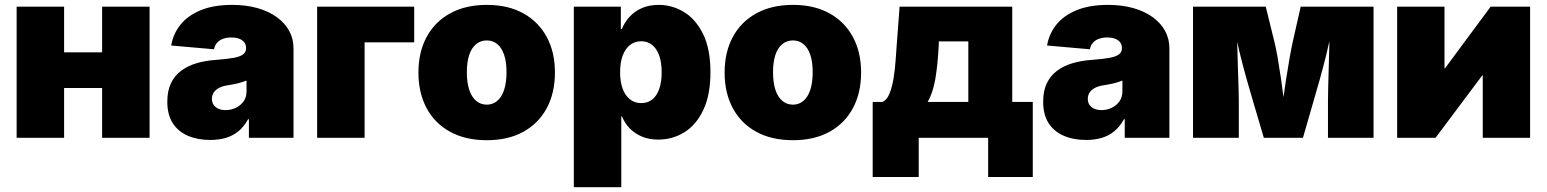

<svg xmlns="http://www.w3.org/2000/svg" viewBox="-20 -570 6396 794"><path d="M460.4 -353.5V-206.1H187V-353.5ZM245.1 -542.5V0H48.8V-542.5ZM598.6 -542.5V0H402.3V-542.5Z M849.6 8.8Q797.4 8.8 757.1 -8.5Q716.8 -25.9 694.3 -60.8Q671.9 -95.7 671.9 -149.4Q671.9 -194.3 687 -225.8Q702.1 -257.3 729.5 -277.6Q756.8 -297.9 793.2 -308.6Q829.6 -319.3 872.1 -322.3Q917.5 -325.7 945.1 -330.6Q972.7 -335.4 985.1 -345Q997.6 -354.5 997.6 -370.1V-372.1Q997.6 -385.7 990 -395.3Q982.4 -404.8 969 -409.9Q955.6 -415 936.5 -415Q918 -415 902.8 -409.7Q887.7 -404.3 877.9 -393.6Q868.2 -382.8 865.2 -366.2L688 -381.8Q695.8 -429.2 725.8 -467.3Q755.9 -505.4 809.6 -527.6Q863.3 -549.8 939.9 -549.8Q998 -549.8 1045.2 -536.4Q1092.3 -522.9 1125.5 -498.5Q1158.7 -474.1 1176.3 -441.7Q1193.8 -409.2 1193.8 -370.6V0H1009.3V-76.7H1005.9Q988.8 -45.9 965.8 -27.1Q942.9 -8.3 913.8 0.2Q884.8 8.8 849.6 8.8ZM913.1 -114.7Q935.1 -114.7 954.8 -124Q974.6 -133.3 987.1 -150.4Q999.5 -167.5 999.5 -192.4V-236.8Q991.7 -233.9 983.2 -231Q974.6 -228 964.6 -225.6Q954.6 -223.1 944.1 -221.2Q933.6 -219.2 921.4 -217.3Q898.9 -213.9 884.5 -205.8Q870.1 -197.8 863.3 -186.5Q856.4 -175.3 856.4 -161.1Q856.4 -146.5 863.8 -136Q871.1 -125.5 883.8 -120.1Q896.5 -114.7 913.1 -114.7Z M1692.9 -542.5V-395H1487.8V0H1291.5V-542.5Z M1993.2 9.8Q1904.8 9.8 1841.3 -25.1Q1777.8 -60.1 1744.1 -123Q1710.4 -186 1710.4 -270Q1710.4 -354 1744.1 -416.7Q1777.8 -479.5 1841.3 -514.6Q1904.8 -549.8 1993.2 -549.8Q2081.5 -549.8 2144.5 -514.6Q2207.5 -479.5 2241.2 -416.7Q2274.9 -354 2274.9 -270Q2274.9 -186 2241.2 -123Q2207.5 -60.1 2144.5 -25.1Q2081.5 9.8 1993.2 9.8ZM1993.2 -137.2Q2018.1 -137.2 2036.6 -153.1Q2055.2 -168.9 2064.9 -199Q2074.7 -229 2074.7 -271Q2074.7 -313.5 2064.9 -342.8Q2055.2 -372.1 2036.6 -387.5Q2018.1 -402.8 1993.2 -402.8Q1967.8 -402.8 1949 -387.5Q1930.2 -372.1 1920.4 -342.8Q1910.6 -313.5 1910.6 -271Q1910.6 -229 1920.4 -199Q1930.2 -168.9 1949 -153.1Q1967.8 -137.2 1993.2 -137.2Z M2353 204.1V-542.5H2547.4V-450.2H2551.8Q2563 -478 2583.7 -500.7Q2604.5 -523.4 2634.5 -536.6Q2664.6 -549.8 2704.1 -549.8Q2759.8 -549.8 2808.3 -520.5Q2856.9 -491.2 2887.5 -429.4Q2918 -367.7 2918 -271Q2918 -178.2 2888.9 -116.2Q2859.9 -54.2 2810.8 -23.4Q2761.7 7.3 2702.1 7.3Q2664.6 7.3 2634.8 -5.1Q2605 -17.6 2584.2 -39.1Q2563.5 -60.5 2552.2 -88.4H2549.3V204.1ZM2631.8 -143.6Q2658.7 -143.6 2677.5 -158.7Q2696.3 -173.8 2706.3 -202.6Q2716.3 -231.4 2716.3 -271Q2716.3 -311 2706.3 -339.6Q2696.3 -368.2 2677.5 -383.8Q2658.7 -399.4 2631.8 -399.4Q2605 -399.4 2585.2 -383.8Q2565.4 -368.2 2554.9 -339.6Q2544.4 -311 2544.4 -271Q2544.4 -231.9 2554.9 -203.4Q2565.4 -174.8 2585.2 -159.2Q2605 -143.6 2631.8 -143.6Z M3259.3 9.8Q3170.9 9.8 3107.4 -25.1Q3043.9 -60.1 3010.3 -123Q2976.6 -186 2976.6 -270Q2976.6 -354 3010.3 -416.7Q3043.9 -479.5 3107.4 -514.6Q3170.9 -549.8 3259.3 -549.8Q3347.7 -549.8 3410.6 -514.6Q3473.6 -479.5 3507.3 -416.7Q3541 -354 3541 -270Q3541 -186 3507.3 -123Q3473.6 -60.1 3410.6 -25.1Q3347.7 9.8 3259.3 9.8ZM3259.3 -137.2Q3284.2 -137.2 3302.7 -153.1Q3321.3 -168.9 3331.1 -199Q3340.8 -229 3340.8 -271Q3340.8 -313.5 3331.1 -342.8Q3321.3 -372.1 3302.7 -387.5Q3284.2 -402.8 3259.3 -402.8Q3233.9 -402.8 3215.1 -387.5Q3196.3 -372.1 3186.5 -342.8Q3176.8 -313.5 3176.8 -271Q3176.8 -229 3186.5 -199Q3196.3 -168.9 3215.1 -153.1Q3233.9 -137.2 3259.3 -137.2Z M3588.9 162.1V-148.4H3628.9Q3647.5 -155.8 3658.4 -182.9Q3669.4 -210 3675.3 -246.6Q3681.2 -283.2 3683.8 -321Q3686.5 -358.9 3688.5 -386.7L3700.2 -542.5H4166V-148.4H4251V162.1H4066.4V0H3779.3V162.1ZM3816.4 -148.4H3984.4V-398.9H3862.3V-386.7Q3857.9 -300.3 3847.9 -243.2Q3837.9 -186 3816.4 -148.4Z M4471.7 8.8Q4419.4 8.8 4379.2 -8.5Q4338.9 -25.9 4316.4 -60.8Q4293.9 -95.7 4293.9 -149.4Q4293.9 -194.3 4309.1 -225.8Q4324.2 -257.3 4351.6 -277.6Q4378.9 -297.9 4415.3 -308.6Q4451.7 -319.3 4494.1 -322.3Q4539.6 -325.7 4567.1 -330.6Q4594.7 -335.4 4607.2 -345Q4619.6 -354.5 4619.6 -370.1V-372.1Q4619.6 -385.7 4612.1 -395.3Q4604.5 -404.8 4591.1 -409.9Q4577.6 -415 4558.6 -415Q4540 -415 4524.9 -409.7Q4509.8 -404.3 4500 -393.6Q4490.2 -382.8 4487.3 -366.2L4310.1 -381.8Q4317.9 -429.2 4347.9 -467.3Q4377.9 -505.4 4431.6 -527.6Q4485.4 -549.8 4562 -549.8Q4620.1 -549.8 4667.2 -536.4Q4714.4 -522.9 4747.6 -498.5Q4780.8 -474.1 4798.3 -441.7Q4815.9 -409.2 4815.9 -370.6V0H4631.3V-76.7H4627.9Q4610.8 -45.9 4587.9 -27.1Q4564.9 -8.3 4535.9 0.2Q4506.8 8.8 4471.7 8.8ZM4535.2 -114.7Q4557.1 -114.7 4576.9 -124Q4596.7 -133.3 4609.1 -150.4Q4621.6 -167.5 4621.6 -192.4V-236.8Q4613.8 -233.9 4605.2 -231Q4596.7 -228 4586.7 -225.6Q4576.7 -223.1 4566.2 -221.2Q4555.7 -219.2 4543.5 -217.3Q4521 -213.9 4506.6 -205.8Q4492.2 -197.8 4485.4 -186.5Q4478.5 -175.3 4478.5 -161.1Q4478.5 -146.5 4485.8 -136Q4493.2 -125.5 4505.9 -120.1Q4518.6 -114.7 4535.2 -114.7Z M4913.6 0V-542.5H5214.4L5249.5 -399.9Q5256.3 -373.5 5263.7 -331.3Q5271 -289.1 5278.1 -240.2Q5285.2 -191.4 5290.8 -145.3Q5296.4 -99.1 5299.3 -65.9H5275.4Q5278.3 -98.6 5284.4 -144.8Q5290.5 -190.9 5298.1 -239.7Q5305.7 -288.6 5313.2 -331.1Q5320.8 -373.5 5326.7 -399.9L5358.9 -542.5H5660.2V0H5471.7V-153.8Q5471.7 -175.3 5472.7 -212.2Q5473.6 -249 5474.9 -293.2Q5476.1 -337.4 5477.3 -381.6Q5478.5 -425.8 5478.5 -462.4H5489.3Q5480.5 -407.7 5465.8 -348.1Q5451.2 -288.6 5436.5 -237.1Q5421.9 -185.5 5412.6 -153.8L5368.2 0H5206.5L5161.1 -153.8Q5150.9 -188 5136 -240.5Q5121.1 -293 5106.7 -351.6Q5092.3 -410.2 5084 -462.4H5095.2Q5095.7 -425.8 5096.7 -381.6Q5097.7 -337.4 5099.1 -293.2Q5100.6 -249 5101.8 -212.2Q5103 -175.3 5103 -153.8V0Z M6307.6 0H6111.8V-258.3H6109.9L5916.5 0H5757.8V-542.5H5953.6V-288.1H5956.1L6144.5 -542.5H6307.6Z"/></svg>

Font: Inter 16pt Black
Style: Regular
Weight: 900
Version: Version 4.001;git-66647c0bb